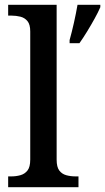

<svg xmlns="http://www.w3.org/2000/svg" viewBox="-20 -780 438 800"><path d="M14 0V-45H27Q47 -45 65 -50Q83 -55 94.5 -69.5Q106 -84 106 -115V-649Q106 -678 94.5 -692Q83 -706 65 -710.5Q47 -715 27 -715H14V-760H216V-115Q216 -84 227 -69.5Q238 -55 256 -50Q274 -45 295 -45H307V0ZM270 -613Q279 -645 288 -685Q297 -725 303 -760H398V-750Q389 -729 374 -702Q359 -675 342.5 -648Q326 -621 311 -600H270Z"/></svg>

Font: Noto Serif Bengali Medium
Style: Regular
Weight: 500
Designer: Juan Bruce, Universal Thirst, Indian Type Foundry and the Monotype Design Team.
Foundry: Monotype Imaging Inc.
Version: Version 2.003; ttfautohint (v1.8.4.7-5d5b)